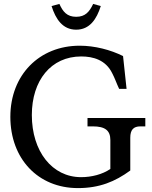

<svg xmlns="http://www.w3.org/2000/svg" viewBox="-20 -949 779 983"><path d="M395 -42C247 -42 143 -174 143 -360C143 -537 241 -660 396 -660C457 -660 521 -642 554 -575C568 -549 577 -521 590 -494H628L610 -662C546 -694 465 -715 388 -715C181 -715 33 -565 33 -351C33 -136 175 14 379 14C489 14 569 -19 647 -76V-244C647 -284 663 -302 699 -302H724V-345H428V-302H455C518 -302 545 -281 545 -232V-84C504 -56 449 -42 395 -42ZM244 -918 284 -929C302 -889 323 -863 370 -863C417 -863 438 -889 457 -929L496 -918C475 -851 439 -797 370 -797C301 -797 265 -851 244 -918Z"/></svg>

Font: LT Superior Serif Medium
Style: Regular
Weight: 500
Designer: Daniel Lyons
Foundry: LyonsType
Version: Version 2.120;FEAKit 1.0